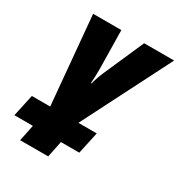

<svg xmlns="http://www.w3.org/2000/svg" viewBox="-228 -678 973 1043"><g transform="rotate(30 258.5 -156.5)"><path d="M52 240H228L249 138H364L394 0H279L560 -553H372L260 -298C248 -270 238 -239 234 -221H230C232 -249 233 -282 233 -312L229 -553H52L102 0H-13L-43 138H73Z"/></g></svg>

Font: Noto Sans UI SemiCondensed Black
Style: Italic
Weight: 900
Width: 4
Italic angle: -372°
Designer: Monotype Design Team
Foundry: Monotype Imaging Inc.
Version: Version 1.901